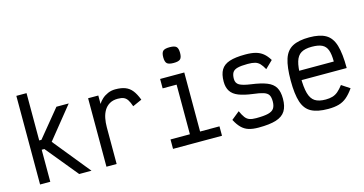

<svg xmlns="http://www.w3.org/2000/svg" viewBox="-87 -1262 3174 1674"><g transform="rotate(-15 1500.0 -425.0)"><path d="M105 0V-800H197V-373H217L418 -618H529L299 -333L569 0H458L221 -289H197V0Z M704 0V-618H796V-542Q809 -564 831.5 -584.5Q854 -605 885 -618.5Q916 -632 952 -632Q1006 -632 1042 -618Q1078 -604 1103 -572.5Q1128 -541 1149 -486L1066 -449Q1053 -488 1039 -509Q1025 -530 1005 -538.5Q985 -547 952 -547Q908 -547 877.5 -529Q847 -511 829 -480.5Q811 -450 803.5 -411.5Q796 -373 796 -332V0Z M1480 0V-591L1538 -533H1354V-618H1572V0ZM1305 0V-85H1747V0ZM1505 -722Q1461 -722 1445 -737Q1429 -752 1429 -793Q1429 -834 1445 -849Q1461 -864 1505 -864Q1549 -864 1565 -849Q1581 -834 1581 -793Q1581 -752 1565 -737Q1549 -722 1505 -722Z M2075 14Q2022 14 1985.5 2.5Q1949 -9 1921.5 -36.5Q1894 -64 1870 -110L1943 -169Q1960 -131 1976.5 -109Q1993 -87 2016 -79Q2039 -71 2075 -71Q2146 -71 2184 -80.5Q2222 -90 2237 -113Q2252 -136 2252 -175Q2252 -214 2239.5 -234Q2227 -254 2194.5 -264.5Q2162 -275 2102 -282Q2025 -292 1976.5 -311Q1928 -330 1905.5 -364.5Q1883 -399 1883 -451Q1883 -518 1906.5 -557.5Q1930 -597 1983 -614.5Q2036 -632 2125 -632Q2181 -632 2218.5 -622Q2256 -612 2284.5 -589Q2313 -566 2337 -526L2270 -461Q2251 -496 2233 -514.5Q2215 -533 2190.5 -540Q2166 -547 2125 -547Q2066 -547 2033 -538.5Q2000 -530 1987.5 -509Q1975 -488 1975 -451Q1975 -413 2005 -395.5Q2035 -378 2108 -368Q2196 -356 2247.5 -335.5Q2299 -315 2321.5 -277Q2344 -239 2344 -175Q2344 -106 2318 -64.5Q2292 -23 2233.5 -4.5Q2175 14 2075 14Z M2703 14Q2607 14 2551.5 -15.5Q2496 -45 2473 -116Q2450 -187 2450 -309Q2450 -432 2473 -502.5Q2496 -573 2551.5 -602.5Q2607 -632 2703 -632Q2797 -632 2851 -601Q2905 -570 2927.5 -494.5Q2950 -419 2950 -289H2479V-373H2856Q2856 -439 2842 -477Q2828 -515 2794.5 -531Q2761 -547 2703 -547Q2641 -547 2606.5 -526Q2572 -505 2557 -455.5Q2542 -406 2542 -318Q2542 -224 2557 -170Q2572 -116 2606.5 -93.5Q2641 -71 2703 -71Q2738 -71 2765 -79Q2792 -87 2815 -106.5Q2838 -126 2863 -159L2937 -110Q2904 -63 2872 -36Q2840 -9 2800 2.5Q2760 14 2703 14Z"/></g></svg>

Font: Victor Mono SemiBold
Style: Regular
Weight: 600
Monospace: yes
Designer: Rune Bjørnerås
Version: Version 1.561;gftools[0.9.30]